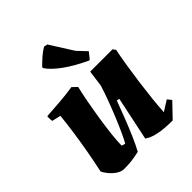

<svg xmlns="http://www.w3.org/2000/svg" viewBox="-203 -847 984 984"><g transform="rotate(-45 288.5 -355.0)"><path d="M128 12Q107 12 87.5 -1Q68 -14 53 -32Q38 -50 32 -65Q44 -120 55 -181Q66 -242 74.5 -301.5Q83 -361 88 -412L40 -423Q37 -440 39 -458Q86 -461 136.5 -465Q187 -469 232 -476L257 -452Q248 -415 238.5 -364Q229 -313 220.5 -258.5Q212 -204 207 -157.5Q202 -111 202 -82Q211 -78 222 -76Q233 -95 249.5 -131Q266 -167 284 -211Q302 -255 318 -298.5Q334 -342 344 -375L356 -464H518L529 -449Q521 -410 512.5 -357.5Q504 -305 496.5 -249Q489 -193 483.5 -141Q478 -89 476 -50L533 -86L551 -64L478 12Q454 12 424 10Q394 8 364 0.5Q334 -7 313 -22L363 -260L348 -263Q333 -223 314 -173.5Q295 -124 275 -78Q255 -32 238 -1Q207 6 182 9Q157 12 128 12ZM397 -508 390 -509Q316 -544 268 -579.5Q220 -615 199 -646L198 -654Q219 -675 239 -692.5Q259 -710 280 -722L299 -718L378 -593L425 -543Z"/></g></svg>

Font: Labrada ExtraBold
Style: Italic
Weight: 800
Italic angle: -7°
Designer: Mercedes Jáuregui
Foundry: Omnibus-Type Team
Version: Version 1.000; ttfautohint (v1.8.4.7-5d5b)